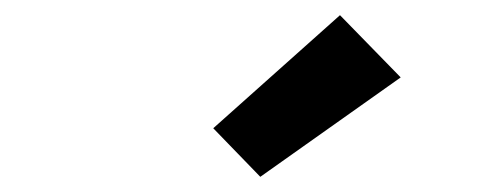

<svg xmlns="http://www.w3.org/2000/svg" viewBox="-20 -811 640 253"><path d="M323 -578 261 -642 428 -791 508 -709Z"/></svg>

Font: Iosevka Curly HvExObl
Style: Regular
Weight: 900
Width: 7
Italic angle: -9°
Monospace: yes
Designer: Belleve Invis
Foundry: Belleve Invis
Version: Version 11.1.0; ttfautohint (v1.8.3)